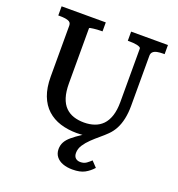

<svg xmlns="http://www.w3.org/2000/svg" viewBox="-165 -845 1137 1225"><g transform="rotate(20 404.0 -232.5)"><path d="M537 -40 532 -5Q506 6 475 11.5Q444 17 410 17Q349 17 298 1Q247 -15 209.5 -49Q172 -83 151.5 -136.5Q131 -190 131 -265V-612Q131 -634 109.5 -641Q88 -648 54 -648H43V-710H343V-649H334Q321 -649 307 -648Q293 -647 281.5 -645.5Q270 -644 262.5 -642.5Q255 -641 255 -638V-265Q255 -208 267.5 -169Q280 -130 303.5 -106.5Q327 -83 359 -72.5Q391 -62 430 -62Q468 -62 500 -73Q532 -84 555 -107.5Q578 -131 591 -170Q604 -209 604 -265V-628Q604 -633 596.5 -637Q589 -641 577.5 -643.5Q566 -646 552 -647Q538 -648 524 -648H515V-710H765V-648H754Q733 -648 715 -644.5Q697 -641 687 -631.5Q677 -622 677 -605V-265Q677 -217 668.5 -177Q660 -137 643.5 -106Q627 -75 603 -52Q584 -33 558 -11.5Q532 10 507 34Q482 58 465.5 83.5Q449 109 449 137Q449 160 461.5 171.5Q474 183 494 183Q519 183 536 170.5Q553 158 565 146L601 184Q577 211 546 228Q515 245 463 245Q426 245 397.5 234.5Q369 224 352.5 203Q336 182 336 152Q336 126 347.5 104.5Q359 83 384 62Q409 41 446.5 16.5Q484 -8 537 -40Z"/></g></svg>

Font: Roboto Serif Medium
Style: Regular
Weight: 500
Designer: Greg Gazdowicz
Foundry: Commercial Type
Version: Version 1.008